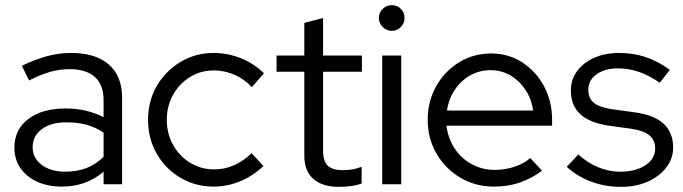

<svg xmlns="http://www.w3.org/2000/svg" viewBox="-20 -717 2659 747"><path d="M221 9Q166 9 124.5 -10Q83 -29 59.5 -63Q36 -97 36 -142Q36 -213 90 -254Q144 -295 236 -295Q317 -295 383 -261V-327Q383 -387 349 -417.5Q315 -448 250 -448Q213 -448 175.5 -437.5Q138 -427 93 -404L65 -461Q119 -487 165 -499Q211 -511 257 -511Q352 -511 403.5 -466Q455 -421 455 -337V0H383V-49Q349 -20 308.5 -5.5Q268 9 221 9ZM107 -144Q107 -102 142.5 -75.5Q178 -49 234 -49Q279 -49 316 -63Q353 -77 383 -107V-201Q352 -222 317 -231.5Q282 -241 238 -241Q178 -241 142.5 -214.5Q107 -188 107 -144Z M811 9Q740.2 9 681.9 -25.5Q623.7 -60 589.8 -118.9Q556 -177.8 556 -250.9Q556 -324 590 -382.5Q624 -441 682.2 -476Q740.4 -511 811 -511Q866 -511 917 -490.5Q968 -470 1007 -432L960 -378Q930 -410 891.4 -426.5Q852.9 -443 812 -443Q761 -443 719.5 -417.5Q678 -392 653.5 -348.4Q629 -304.8 629 -250.9Q629 -197 653.4 -153.2Q677.9 -109.4 719.8 -83.7Q761.8 -58 813.4 -58Q854 -58 890.5 -74Q927 -90 959 -121L1005 -71Q965 -33 915 -12Q865 9 811 9Z M1299 10Q1234 10 1199 -21Q1164 -52 1164 -111V-438H1056V-501H1164V-628L1237 -647V-501H1388V-438H1237V-130Q1237 -90 1255 -72.5Q1273 -55 1314 -55Q1335 -55 1351.5 -58Q1368 -61 1387 -68V-3Q1368 4 1344.5 7Q1321 10 1299 10Z M1467 0V-501H1541V0ZM1503.9 -597Q1484 -597 1469 -612Q1454 -627 1454 -647.5Q1454 -668 1469 -682.5Q1484 -697 1503.9 -697Q1525 -697 1539.5 -682.5Q1554 -668.1 1554 -647Q1554 -627 1539.5 -612Q1525 -597 1503.9 -597Z M1902 9Q1830 9 1771.5 -25.5Q1713 -60 1678.5 -119Q1644 -178 1644 -251Q1644 -323 1677 -381.5Q1710 -440 1766 -474.5Q1822 -509 1891 -509Q1958 -509 2011.5 -474.5Q2065 -440 2096.5 -381.5Q2128 -323 2128 -251V-228H1717Q1723 -179 1748.5 -140Q1774 -101 1815 -78.5Q1856 -56 1905 -56Q1944 -56 1981 -68Q2018 -80 2043 -102L2089 -53Q2047 -22 2001.5 -6.5Q1956 9 1902 9ZM1719 -287H2054Q2048 -332 2024.5 -367.5Q2001 -403 1966 -423.5Q1931 -444 1889 -444Q1846 -444 1810 -424Q1774 -404 1750 -368.5Q1726 -333 1719 -287Z M2396 10Q2334 10 2279.5 -10.5Q2225 -31 2185 -68L2230 -116Q2265 -84 2307 -66.5Q2349 -49 2393 -49Q2453 -49 2491 -74Q2529 -99 2529 -139Q2529 -172 2506.5 -190.5Q2484 -209 2436 -216L2349 -228Q2274 -239 2237.5 -273Q2201 -307 2201 -365Q2201 -407 2225 -440Q2249 -473 2291.5 -492Q2334 -511 2389 -511Q2444 -511 2492 -495Q2540 -479 2586 -445L2547 -395Q2505 -424 2465.5 -437.5Q2426 -451 2385 -451Q2333 -451 2301 -428Q2269 -405 2269 -368Q2269 -334 2291 -316.5Q2313 -299 2362 -292L2449 -280Q2524 -270 2561.5 -236Q2599 -202 2599 -143Q2599 -100 2572 -65Q2545 -30 2499.5 -10Q2454 10 2396 10Z"/></svg>

Font: Red Hat Display VF
Style: Regular
Weight: 300
Designer: Pentagram, MCKL
Foundry: Pentagram, MCKL
Version: Version 1.023